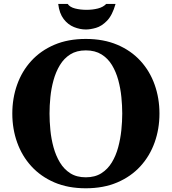

<svg xmlns="http://www.w3.org/2000/svg" viewBox="-20 -976 900 1006"><path d="M429.5 10.5Q336.5 10.5 265 -20.2Q193.5 -51 144.2 -105Q95 -159 69.8 -229.8Q44.5 -300.5 44.5 -381Q44.5 -461.5 69.8 -532.5Q95 -603.5 144.2 -657.2Q193.5 -711 265 -741.5Q336.5 -772 429.5 -772Q522.5 -772 594.5 -741.5Q666.5 -711 715.8 -657.2Q765 -603.5 790.2 -532.5Q815.5 -461.5 815.5 -381Q815.5 -300.5 790.2 -229.8Q765 -159 715.8 -105Q666.5 -51 594.5 -20.2Q522.5 10.5 429.5 10.5ZM429.5 -47Q477.5 -47 511 -68.2Q544.5 -89.5 566 -125Q587.5 -160.5 599.2 -204.2Q611 -248 615.8 -294Q620.5 -340 620.5 -381Q620.5 -422 616 -467.2Q611.5 -512.5 599.8 -556Q588 -599.5 566.8 -634.8Q545.5 -670 511.8 -691Q478 -712 429.5 -712Q381.5 -712 348.2 -691Q315 -670 293.8 -634.8Q272.5 -599.5 260.5 -556Q248.5 -512.5 244 -467.2Q239.5 -422 239.5 -381Q239.5 -340 244 -294Q248.5 -248 260.5 -204.2Q272.5 -160.5 293.8 -125Q315 -89.5 348.2 -68.2Q381.5 -47 429.5 -47ZM430 -821.5Q399.5 -821.5 368 -834Q336.5 -846.5 313.8 -876Q291 -905.5 285 -955.5H334.5Q346 -938.5 373.5 -931.5Q401 -924.5 433.5 -924.5Q465 -924.5 492.8 -931.5Q520.5 -938.5 536.5 -955.5H585.5Q568.5 -895.5 540.5 -867Q512.5 -838.5 482.8 -830Q453 -821.5 430 -821.5Z"/></svg>

Font: Libre Caslon Text
Style: Regular
Weight: 400
Designer: Pablo Impallari, Rodrigo Fuenzalida, Katja Schimmel
Foundry: Pablo Impallari, Rodrigo Fuenzalida
Version: Version 2.000